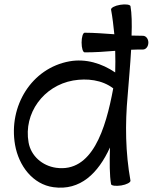

<svg xmlns="http://www.w3.org/2000/svg" viewBox="-20 -836 740 880"><path d="M368 -596C415 -596 461 -599 508 -603C509 -570 509 -537 508 -504C446 -546 373 -568 299 -555C125 -524 18 -350 49 -172C66 -76 130 9 225 22C348 39 430 -42 484 -160C482 -93 482 -32 489 8C490 15 511 18 536 14C560 10 579 0 578 -8C555 -136 553 -267 565 -397C570 -462 577 -537 581 -608C599 -609 617 -609 635 -609C649 -609 660 -623 660 -641C660 -658 649 -672 635 -672C618 -672 601 -673 583 -673C585 -727 584 -775 578 -808C576 -815 555 -818 531 -814C506 -810 488 -800 489 -792C496 -755 500 -717 504 -679C459 -682 413 -686 368 -686C360 -686 354 -665 354 -641C354 -616 360 -596 368 -596ZM237 -67C174 -76 122 -121 111 -183C87 -317 180 -443 315 -467C379 -478 448 -470 499 -431C464 -242 402 -44 237 -67Z"/></svg>

Font: Nupuram
Style: Regular
Weight: 400
Designer: Santhosh Thottingal (santhosh.thottingal@gmail.com)
Foundry: SMC
Version: Version 1.000